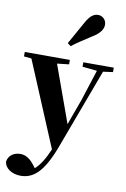

<svg xmlns="http://www.w3.org/2000/svg" viewBox="-125 -941 841 1279"><g transform="rotate(10 295.5 -301.5)"><path d="M265 -654 287 -637C318 -661 351 -684 419 -727C467 -756 488 -786 488 -817C488 -852 460 -874 433 -874C400 -874 376 -853 350 -806C308 -730 287 -692 265 -654ZM389 -516 488 -506 421 -298 357 -122 218 -507 298 -516V-546H-7V-516L44 -511L284 62C255 129 228 174 193 205L177 184C152 152 123 128 83 128C44 128 5 148 -3 193C0 241 52 271 108 271C193 271 259 216 325 41L529 -507L595 -516V-546H389Z"/></g></svg>

Font: Noto Serif CJK SC Black
Style: Regular
Weight: 900
Designer: Ryoko NISHIZUKA 西塚涼子 (kana & ideographs); Frank Grießhammer (Latin, Greek & Cyrillic); Wenlong ZHANG 张文龙 (bopomofo); San
Foundry: Adobe
Version: Version 2.001;hotconv 1.1.0;makeotfexe 2.6.0